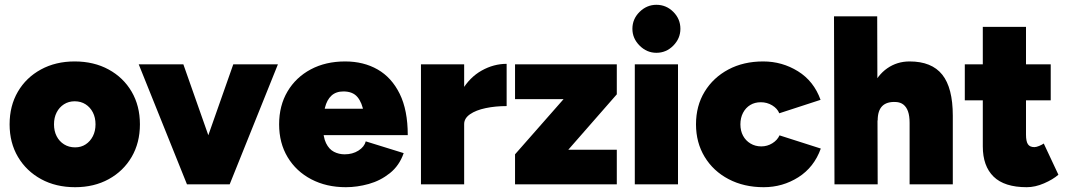

<svg xmlns="http://www.w3.org/2000/svg" viewBox="-20 -768 4455 800"><path d="M293 12Q213 12 151.5 -21.5Q90 -55 55 -114Q20 -173 20 -250Q20 -327 54.5 -386Q89 -445 150.5 -478.5Q212 -512 291 -512Q371 -512 432.5 -478.5Q494 -445 528.5 -386Q563 -327 563 -250Q563 -173 528.5 -114Q494 -55 433 -21.5Q372 12 293 12ZM293 -154Q318 -154 337 -166.5Q356 -179 367 -200.5Q378 -222 378 -250Q378 -278 367 -299.5Q356 -321 336.5 -333.5Q317 -346 291 -346Q266 -346 246.5 -333.5Q227 -321 216 -299.5Q205 -278 205 -250Q205 -222 216 -200.5Q227 -179 247 -166.5Q267 -154 293 -154Z M776 0 952 -500H1138L937 0ZM759 0 558 -500H744L920 0Z M1421 12Q1340 12 1277 -21Q1214 -54 1178.5 -113Q1143 -172 1143 -250Q1143 -328 1178 -387Q1213 -446 1275 -479Q1337 -512 1418 -512Q1495 -512 1553.5 -478.5Q1612 -445 1645.5 -377Q1679 -309 1679 -205H1502Q1502 -258 1495.5 -299Q1489 -340 1469.5 -363.5Q1450 -387 1411 -387Q1380 -387 1361 -369.5Q1342 -352 1334 -319.5Q1326 -287 1326 -241Q1326 -197 1338.5 -171.5Q1351 -146 1371.5 -135.5Q1392 -125 1416 -125Q1449 -125 1473.5 -140.5Q1498 -156 1504 -179L1662 -130Q1644 -78 1604.5 -46.5Q1565 -15 1516.5 -1.5Q1468 12 1421 12ZM1257 -205 1258 -315H1596V-205Z M1872 -255Q1872 -336 1904.5 -391Q1937 -446 1987 -474Q2037 -502 2091 -502V-326Q2044 -326 2003.5 -317.5Q1963 -309 1938.5 -292Q1914 -275 1914 -251ZM1734 0V-500H1914V0Z M2234 -14 2126 -125 2447 -490 2550 -375ZM2126 0V-125L2229 -144H2550V0ZM2126 -355V-500H2550V-375L2442 -355Z M2625 0V-500H2805V0ZM2715 -548Q2675 -548 2645 -578Q2615 -608 2615 -648Q2615 -689 2645 -718.5Q2675 -748 2715 -748Q2756 -748 2785.5 -718.5Q2815 -689 2815 -648Q2815 -608 2785.5 -578Q2756 -548 2715 -548Z M3162 12Q3080 12 3016 -21.5Q2952 -55 2916 -114.5Q2880 -174 2880 -250Q2880 -327 2916 -386Q2952 -445 3015 -478.5Q3078 -512 3160 -512Q3239 -512 3305 -471Q3371 -430 3399 -352L3227 -296Q3219 -316 3197.5 -329Q3176 -342 3150 -342Q3125 -342 3106 -330.5Q3087 -319 3076 -298Q3065 -277 3065 -250Q3065 -223 3076 -202.5Q3087 -182 3107 -170Q3127 -158 3152 -158Q3177 -158 3198 -171Q3219 -184 3228 -204L3400 -149Q3372 -71 3306.5 -29.5Q3241 12 3162 12Z M3457 0 3455 -700H3635L3637 0ZM3770 0V-256L3950 -286V0ZM3770 -256Q3770 -285 3763.5 -303.5Q3757 -322 3744.5 -332Q3732 -342 3713 -343Q3675 -345 3656 -326Q3637 -307 3637 -266H3588Q3588 -345 3612 -400Q3636 -455 3677 -483.5Q3718 -512 3770 -512Q3862 -512 3906 -457Q3950 -402 3950 -286Z M4258 12Q4165 12 4120 -32Q4075 -76 4075 -158V-656H4255V-207Q4255 -179 4263 -167Q4271 -155 4290 -155Q4298 -155 4310 -160Q4322 -165 4329 -170L4390 -40Q4367 -20 4330 -4Q4293 12 4258 12ZM4000 -350V-500H4358V-350Z"/></svg>

Font: Figtree Light Black
Style: Regular
Weight: 900
Version: Version 2.000